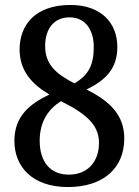

<svg xmlns="http://www.w3.org/2000/svg" viewBox="-20 -744 559 774"><path d="M254 10C394 10 481 -64 481 -186C481 -280 423 -336 329 -383C405 -421 453 -466 453 -555C453 -653 386 -724 264 -724C119 -724 59 -640 59 -545C59 -459 108 -405 179 -363C100 -325 38 -276 38 -176C38 -73 109 10 254 10ZM280 -408C204 -447 162 -485 162 -559C162 -626 196 -674 260 -674C330 -674 358 -616 358 -555C358 -485 339 -442 280 -408ZM258 -40C182 -40 140 -92 140 -177C140 -250 172 -303 226 -336C335 -282 379 -236 379 -168C379 -90 331 -40 258 -40Z"/></svg>

Font: Noto Serif Myanmar SemiCondensed Medium
Style: Regular
Weight: 500
Width: 4
Designer: Ben Mitchell and the Monotype Design Team
Foundry: Monotype Imaging Inc.
Version: Version 2.106